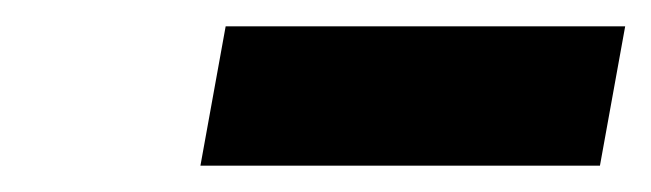

<svg xmlns="http://www.w3.org/2000/svg" viewBox="-20 -741 495 146"><path d="M151.6 -721H455.4L436.2 -615H132.4Z"/></svg>

Font: Fixel Italic Variable 20240409 Display Thin
Style: Italic
Weight: 100
Italic angle: -10°
Designer: AlfaBravo + MacPaw
Foundry: Kyrylo Tkachov, Marchela Mozhyna, Serhii Makarenko, Maria Weinstein, Zakhar Kryvoshyya
Version: Version 1.211;Glyphs 3.2 (3225)